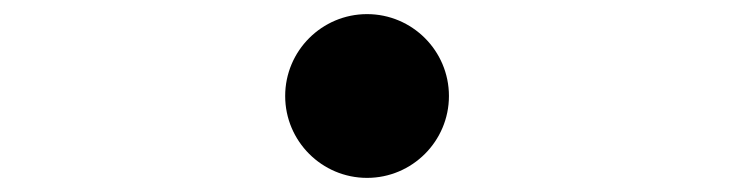

<svg xmlns="http://www.w3.org/2000/svg" viewBox="-20 -516 1040 272"><path d="M500 -496C436 -496 384 -444 384 -380C384 -316 436 -264 500 -264C564 -264 616 -316 616 -380C616 -444 564 -496 500 -496Z"/></svg>

Font: ChiuKong Gothic CL Medium
Style: Regular
Weight: 500
Designer: Ryoko NISHIZUKA 西塚涼子 (kana, bopomofo & ideographs); Paul D. Hunt (Latin, Greek & Cyrillic); Sandoll Communications 산돌커뮤니
Foundry: Adobe
Version: Version 1.300